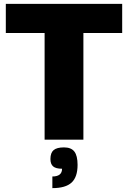

<svg xmlns="http://www.w3.org/2000/svg" viewBox="-20 -720 660 990"><path d="M610 -700V-550H410V0H210V-550H10V-700ZM380 130Q380 193 349 221.5Q318 250 250 250V190Q300 190 300 150Q268 150 254 138Q240 126 240 100Q240 68 256.5 54Q273 40 310 40Q347 40 363.5 61.5Q380 83 380 130Z"/></svg>

Font: Fivo Sans Modern Heavy
Style: Regular
Weight: 900
Designer: Alexander Slobzheninov
Foundry: Alexander Slobzheninov
Version: 1.0